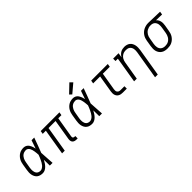

<svg xmlns="http://www.w3.org/2000/svg" viewBox="153 -1933 3297 3297"><g transform="rotate(-45 1801.5 -284.5)"><path d="M220 8Q191 8 163.5 1Q136 -6 115 -22.5Q94 -39 81 -63Q68 -87 62.5 -114Q57 -141 58 -170Q59 -199 64 -228L82 -338Q86 -363 93.5 -388Q101 -413 114.5 -436.5Q128 -460 147.5 -480Q167 -500 190.5 -513.5Q214 -527 239.5 -532.5Q265 -538 291 -538Q311 -538 330 -532Q349 -526 364 -514Q379 -502 389.5 -486.5Q400 -471 408 -453Q416 -435 421 -416.5Q426 -398 430 -379Q443 -417 456 -454.5Q469 -492 482 -530H547Q522 -462 497.5 -394Q473 -326 446 -259Q451 -194 454 -129.5Q457 -65 462 0H396Q396 -36 395.5 -72Q395 -108 394 -143Q380 -116 363.5 -90.5Q347 -65 325.5 -42.5Q304 -20 276.5 -6Q249 8 220 8ZM220 -50Q243 -50 265 -63.5Q287 -77 303 -95.5Q319 -114 331 -135.5Q343 -157 353.5 -179Q364 -201 373.5 -223.5Q383 -246 391 -268Q390 -290 388 -312Q386 -334 382.5 -355Q379 -376 373.5 -397Q368 -418 358 -436.5Q348 -455 330.5 -467.5Q313 -480 291 -480Q272 -480 253.5 -475Q235 -470 218.5 -459.5Q202 -449 189.5 -433.5Q177 -418 168 -400.5Q159 -383 154 -365Q149 -347 146 -328L127 -218Q124 -199 123 -179.5Q122 -160 124 -141.5Q126 -123 133 -105.5Q140 -88 152.5 -75Q165 -62 183 -56Q201 -50 220 -50Z M1039 8Q1017 8 997 2.5Q977 -3 963 -17.5Q949 -32 945.5 -53Q942 -74 945 -96L1007 -472H836L758 0H693L771 -472H695L704 -530H1159L1149 -472H1073L1010 -96Q1009 -86 1010 -77Q1011 -68 1016.5 -61.5Q1022 -55 1030.5 -52.5Q1039 -50 1048 -50H1064V8Z M1420 8Q1391 8 1363.5 1Q1336 -6 1315 -22.5Q1294 -39 1281 -63Q1268 -87 1262.5 -114Q1257 -141 1258 -170Q1259 -199 1264 -228L1282 -338Q1286 -363 1293.5 -388Q1301 -413 1314.5 -436.5Q1328 -460 1347.5 -480Q1367 -500 1390.5 -513.5Q1414 -527 1439.5 -532.5Q1465 -538 1491 -538Q1511 -538 1530 -532Q1549 -526 1564 -514Q1579 -502 1589.5 -486.5Q1600 -471 1608 -453Q1616 -435 1621 -416.5Q1626 -398 1630 -379Q1643 -417 1656 -454.5Q1669 -492 1682 -530H1747Q1722 -462 1697.5 -394Q1673 -326 1646 -259Q1651 -194 1654 -129.5Q1657 -65 1662 0H1596Q1596 -36 1595.5 -72Q1595 -108 1594 -143Q1580 -116 1563.5 -90.5Q1547 -65 1525.5 -42.5Q1504 -20 1476.5 -6Q1449 8 1420 8ZM1420 -50Q1443 -50 1465 -63.5Q1487 -77 1503 -95.5Q1519 -114 1531 -135.5Q1543 -157 1553.5 -179Q1564 -201 1573.5 -223.5Q1583 -246 1591 -268Q1590 -290 1588 -312Q1586 -334 1582.5 -355Q1579 -376 1573.5 -397Q1568 -418 1558 -436.5Q1548 -455 1530.5 -467.5Q1513 -480 1491 -480Q1472 -480 1453.5 -475Q1435 -470 1418.5 -459.5Q1402 -449 1389.5 -433.5Q1377 -418 1368 -400.5Q1359 -383 1354 -365Q1349 -347 1346 -328L1327 -218Q1324 -199 1323 -179.5Q1322 -160 1324 -141.5Q1326 -123 1333 -105.5Q1340 -88 1352.5 -75Q1365 -62 1383 -56Q1401 -50 1420 -50ZM1532 -591 1493 -629 1644 -774 1692 -726Z M2171 0Q2149 0 2128.5 -3.5Q2108 -7 2090 -16.5Q2072 -26 2059.5 -41.5Q2047 -57 2040.5 -76.5Q2034 -96 2034 -117Q2034 -138 2037 -159L2089 -472H1920L1930 -530H2333L2324 -472H2155L2101 -150Q2098 -132 2099.5 -114.5Q2101 -97 2110.5 -83.5Q2120 -70 2136.5 -64Q2153 -58 2171 -58H2265V0Z M2746 205 2832 -312Q2835 -332 2836 -352.5Q2837 -373 2833.5 -392Q2830 -411 2821 -428.5Q2812 -446 2797 -458Q2782 -470 2762.5 -475Q2743 -480 2723 -480Q2723 -480 2723 -480Q2723 -480 2723 -480Q2703 -480 2684 -476.5Q2665 -473 2647 -463.5Q2629 -454 2614 -440Q2599 -426 2588.5 -409Q2578 -392 2572 -373Q2566 -354 2563 -335L2507 0H2442L2520 -472H2463V-530H2595L2581 -444Q2593 -466 2610 -484.5Q2627 -503 2648.5 -515.5Q2670 -528 2693.5 -533Q2717 -538 2741 -538Q2769 -538 2796 -530.5Q2823 -523 2844 -506.5Q2865 -490 2878 -466Q2891 -442 2896.5 -415Q2902 -388 2901 -359.5Q2900 -331 2896 -302L2812 205Z M3250 8Q3220 8 3191 2Q3162 -4 3138 -19.5Q3114 -35 3097.5 -58.5Q3081 -82 3073.5 -109.5Q3066 -137 3066.5 -167.5Q3067 -198 3072 -228L3090 -338Q3094 -364 3103 -390Q3112 -416 3128 -439.5Q3144 -463 3165.5 -482Q3187 -501 3212 -513Q3237 -525 3264 -531.5Q3291 -538 3317 -538Q3321 -538 3325 -538Q3329 -538 3333 -538L3603 -530L3594 -472L3449 -476Q3466 -462 3478 -442Q3490 -422 3495.5 -399Q3501 -376 3500.5 -351.5Q3500 -327 3496 -302L3477 -192Q3473 -165 3464.5 -139Q3456 -113 3440.5 -89Q3425 -65 3403.5 -45.5Q3382 -26 3356.5 -13.5Q3331 -1 3304 3.5Q3277 8 3250 8ZM3251 -50Q3271 -50 3291 -54Q3311 -58 3329 -68Q3347 -78 3362 -93Q3377 -108 3387.5 -126Q3398 -144 3404 -163Q3410 -182 3414 -202L3432 -312Q3435 -331 3436 -350.5Q3437 -370 3434 -388.5Q3431 -407 3423 -424Q3415 -441 3402 -453.5Q3389 -466 3371 -472.5Q3353 -479 3334 -480H3323Q3321 -480 3318.5 -480Q3316 -480 3313 -480Q3294 -480 3274.5 -474.5Q3255 -469 3237.5 -459.5Q3220 -450 3205 -435Q3190 -420 3179.5 -402.5Q3169 -385 3163 -366.5Q3157 -348 3154 -328L3135 -218Q3132 -198 3131.5 -177Q3131 -156 3135 -136.5Q3139 -117 3149 -100Q3159 -83 3175 -71.5Q3191 -60 3210.5 -55Q3230 -50 3251 -50Z"/></g></svg>

Font: Iosevka Slab Light Extended
Style: Italic
Weight: 300
Width: 7
Italic angle: -9°
Monospace: yes
Designer: Belleve Invis
Foundry: Belleve Invis
Version: Version 11.1.0; ttfautohint (v1.8.3)